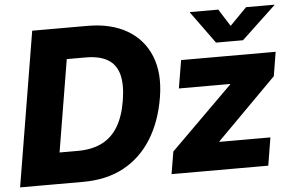

<svg xmlns="http://www.w3.org/2000/svg" viewBox="-52 -826 1375 901"><g transform="rotate(-5 635.5 -375.0)"><path d="M304.2 0H83L106.9 -147H292.5Q357.4 -147 404.5 -169.9Q451.7 -192.9 481.2 -241Q510.7 -289.1 522.9 -363.8Q535.2 -439 522.2 -486.8Q509.3 -534.7 470.5 -557.6Q431.6 -580.6 366.2 -580.6H175.8L200.2 -727.5H387.7Q498.5 -727.5 574.5 -683.3Q650.4 -639.2 683.3 -557.6Q716.3 -476.1 697.8 -363.8Q679.2 -251.5 628.4 -169.9Q577.6 -88.4 496.6 -44.2Q415.5 0 304.2 0ZM302.2 -727.5 181.6 0H7.3L127.9 -727.5ZM720.7 0 738.3 -105 1031.2 -395 1031.7 -397.5H790L812 -529.3H1257.3L1238.8 -416L958 -133.8L957.5 -131.3H1197.8L1176.3 0ZM1006.3 -750 1057.6 -668.9 1137.2 -750H1271L1270.5 -748L1109.4 -596.7H982.4L872.6 -748L873 -750Z"/></g></svg>

Font: Inter 24pt ExtraBold
Style: Italic
Weight: 800
Italic angle: -9.3988°
Designer: Rasmus Andersson
Foundry: rsms
Version: Version 4.001;git-66647c0bb